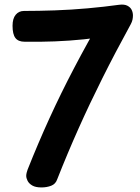

<svg xmlns="http://www.w3.org/2000/svg" viewBox="-20 -795 613 842"><path d="M88 -612Q60 -612 47.5 -628.5Q35 -645 35 -682Q35 -714 49 -730.5Q63 -747 85 -747Q149 -747 220.5 -749.5Q292 -752 364.5 -758.5Q437 -765 502 -774Q525 -777 538.5 -770Q552 -763 557.5 -751.5Q563 -740 563 -727Q563 -718 561 -708.5Q559 -699 553 -688Q485 -564 429 -452Q373 -340 324.5 -231.5Q276 -123 231 -9Q224 12 204.5 19.5Q185 27 162 27Q136 27 121.5 18.5Q107 10 101 -2Q95 -14 95 -24Q95 -30 97 -38Q99 -46 101 -51Q147 -167 197 -276.5Q247 -386 306 -498.5Q365 -611 437 -735L479 -640Q411 -629 347.5 -622.5Q284 -616 220.5 -613.5Q157 -611 88 -612Z"/></svg>

Font: Playpen Sans SemiBold
Style: Regular
Weight: 600
Designer: Laura Meseguer, Veronika Burian, José Scaglione
Foundry: TypeTogether
Version: Version 1.001